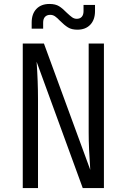

<svg xmlns="http://www.w3.org/2000/svg" viewBox="-20 -950 640 970"><path d="M95 0V-730H202L436 -92Q428 -205 428 -280V-730H505V0H398L165 -638Q172 -537 172 -450V0ZM283 -845Q269 -860 258 -867.5Q247 -875 234 -875Q217 -875 207.5 -865Q198 -855 198 -836V-805H140V-836Q140 -880 164 -905Q188 -930 230 -930Q260 -930 278.5 -918.5Q297 -907 318 -885Q334 -870 344.5 -862.5Q355 -855 368 -855Q384 -855 393 -865Q402 -875 402 -894V-925H460V-894Q460 -850 436 -825Q412 -800 371 -800Q342 -800 323.5 -811.5Q305 -823 283 -845Z"/></svg>

Font: JetBrains Mono Semi Light
Style: Regular
Weight: 350
Monospace: yes
Designer: Philipp Nurullin, Konstantin Bulenkov
Foundry: JetBrains
Version: 2.002